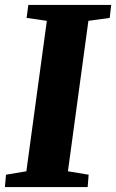

<svg xmlns="http://www.w3.org/2000/svg" viewBox="-29 -763 474 783"><path d="M-9 0 -4.5 -50.5 78.5 -64.5 162 -678 79.5 -690 86.5 -743H424.5L418.5 -690L331.5 -678L248 -64.5L332.5 -50.5L328.5 0Z"/></svg>

Font: Merriweather 20pt Black
Style: Italic
Weight: 900
Italic angle: -7.8°
Version: Version 2.101